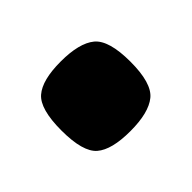

<svg xmlns="http://www.w3.org/2000/svg" viewBox="-58 -438 382 382"><g transform="rotate(45 133.0 -247.0)"><path d="M34.8 -245.9Q34.8 -297.8 53.7 -320.8Q72.7 -343.8 133.2 -343.8Q193.4 -343.8 212.1 -320.8Q230.9 -297.8 230.9 -245.9Q230.9 -193.6 212.1 -171.7Q193.3 -149.8 133 -149.8Q72.7 -149.8 53.8 -171.7Q34.8 -193.6 34.8 -245.9Z"/></g></svg>

Font: Changa
Style: Regular
Weight: 400
Designer: Eduardo Rodriguez Tunni
Foundry: Eduardo Rodriguez Tunni
Version: Version 3.003